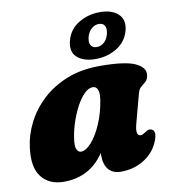

<svg xmlns="http://www.w3.org/2000/svg" viewBox="-83 -807 801 893"><g transform="rotate(-10 317.0 -360.0)"><path d="M525.5 -194.5Q510 -137 535.5 -137Q543 -137 548 -139.8Q553 -142.5 561.5 -148Q578 -160.5 592 -153Q614 -141 594 -94Q573 -44.5 525.2 -15Q477.5 14.5 417 14.5Q378 14.5 358.2 -9.5Q338.5 -33.5 338.5 -75Q338.5 -81 338.5 -87.5Q271 14.5 147 14.5Q79 14.5 42.5 -31Q6 -76.5 18 -169Q25 -227 53.2 -283.5Q81.5 -340 130.2 -386Q179 -432 247.5 -459.5Q316 -487 404.5 -487Q522.5 -487 570.5 -465Q618.5 -443 614 -407.5Q611 -387 600.5 -377.5Q590 -368 578.5 -359Q567 -350 562 -331ZM228.5 -177.5Q222.5 -139 230 -124.2Q237.5 -109.5 250 -109.5Q272.5 -109.5 298.8 -138.8Q325 -168 347.2 -218.2Q369.5 -268.5 379.5 -331.5Q384.5 -363.5 377.5 -379.5Q370.5 -395.5 355 -395.5Q335 -395.5 315 -375.8Q295 -356 277.5 -323.8Q260 -291.5 247 -253.2Q234 -215 228.5 -177.5ZM391 -522Q335.5 -522 305 -549Q274.5 -576 288.5 -628Q302 -679 347.2 -706.2Q392.5 -733.5 447.5 -733.5Q504.5 -733.5 534.2 -705.5Q564 -677.5 551 -628Q537.5 -577.5 492.8 -549.8Q448 -522 391 -522ZM433.5 -680Q414 -680 398.5 -666.2Q383 -652.5 376.5 -628Q370.5 -603.5 378.8 -589.8Q387 -576 406.5 -576Q426.5 -576 441.8 -590Q457 -604 463 -628Q469 -652.5 461.2 -666.2Q453.5 -680 433.5 -680Z"/></g></svg>

Font: Fraunces 9pt Soft Black
Style: Italic
Weight: 900
Italic angle: -16°
Version: Version 1.000;[b76b70a41]